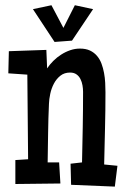

<svg xmlns="http://www.w3.org/2000/svg" viewBox="-20 -691 473 720"><path d="M420.4 -69.3 410.6 8.8 246.6 2 244.6 -77.1 287.6 -82Q289.1 -148.4 290.3 -214.4Q291.5 -280.3 291.5 -346.7Q291.5 -358.4 289.3 -371.1Q287.1 -383.8 281.7 -394.5Q276.4 -405.3 266.8 -412.1Q257.3 -418.9 242.7 -418.9Q221.2 -418.9 206.3 -407Q191.4 -395 182.1 -377.4Q172.9 -359.9 168.5 -339.4Q164.1 -318.8 163.6 -301.8Q161.1 -246.6 160.4 -191.9Q159.7 -137.2 158.7 -82H201.7L206.5 -2.9L37.6 -1V-90.8L85.4 -93.8L82.5 -411.1L11.2 -416L13.2 -499L153.8 -503.9L156.7 -434.6Q166.5 -449.2 179.9 -462.6Q193.4 -476.1 209.5 -486.3Q225.6 -496.6 243.4 -502.7Q261.2 -508.8 279.8 -508.8Q301.8 -508.8 317.4 -501.5Q333 -494.1 343.8 -481.4Q354.5 -468.8 360.6 -452.4Q366.7 -436 370.1 -417.7Q373.5 -399.4 374.5 -380.6Q375.5 -361.8 375.5 -344.7Q375.5 -276.9 373.8 -209.5Q372.1 -142.1 370.6 -74.2ZM329.1 -656.7 250 -538.6 184.6 -533.7 103.5 -656.7 172.9 -671.4 217.8 -586.4 260.7 -671.4Z"/></svg>

Font: Maiden Orange
Style: Regular
Weight: 400
Designer: Astigmatic (AOETI)
Foundry: Astigmatic (AOETI)
Version: Version 1.000